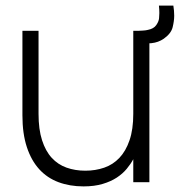

<svg xmlns="http://www.w3.org/2000/svg" viewBox="-20 -650 642 685"><path d="M598.5 -630Q601.5 -611 601.5 -594Q601.5 -575.5 596 -553Q590.5 -530.5 564.5 -512Q545 -498.5 520.5 -496Q517 -496 513 -495.5V0H455.5V-82Q446.5 -65 432.2 -47.8Q418 -30.5 396.8 -16.5Q375.5 -2.5 346.2 6.2Q317 15 278 15Q229 15 188.8 0Q148.5 -15 120 -46.2Q91.5 -77.5 75.8 -125.2Q60 -173 60 -238.5V-540H117.5V-244Q117.5 -188.5 130 -149.8Q142.5 -111 164.5 -87Q186.5 -63 217.2 -52Q248 -41 284.5 -41Q320.5 -41 351.8 -51.8Q383 -62.5 406 -86.8Q429 -111 442.2 -149.8Q455.5 -188.5 455.5 -244V-540H472Q481 -540.5 490.8 -541Q500.5 -541.5 508 -543.5Q528.5 -547.5 537.5 -560.5Q546.5 -573.5 547.5 -585Q548.5 -596.5 548.5 -603.5Q548.5 -615.5 547 -630Z"/></svg>

Font: Vela Sans Light
Style: Regular
Weight: 300
Designer: Principal design: Mikhail Sharanda - project Manrope.
Design modification: Ravid Balaliev
Foundry: Mikhail Sharanda
Version: Version 1.001